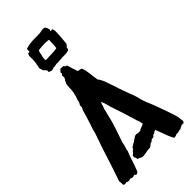

<svg xmlns="http://www.w3.org/2000/svg" viewBox="-317 -1058 1134 1134"><g transform="rotate(-45 250.0 -491.0)"><path d="M-7.8 -22.5C-7.8 -15.6 -7.8 -10.7 -6.8 -5.9C-3.9 -2.9 2 -2 5.9 -2C9.8 -2 13.7 -2.9 17.6 -3.9C22.5 -1 28.3 1 33.2 1C38.1 1 42 -1 46.9 -3.9C50.8 1 60.5 0 67.4 2.9C71.3 0 75.2 -2 80.1 -2C85 -2 82 5.9 92.8 5.9C97.7 5.9 101.6 1 106.4 -2C125 -42 133.8 -85.9 152.3 -127.9C152.3 -142.6 162.1 -157.2 167 -188.5C179.7 -228.5 195.3 -268.6 207 -308.6C213.9 -332 218.8 -356.4 224.6 -378.9C227.5 -389.6 229.5 -402.3 234.4 -413.1C237.3 -419.9 238.3 -422.9 239.3 -429.7C242.2 -432.6 239.3 -430.7 246.1 -446.3L254.9 -425.8C267.6 -371.1 290 -320.3 304.7 -265.6C308.6 -251 315.4 -235.4 318.4 -218.8C325.2 -210 326.2 -192.4 330.1 -181.6C319.3 -170.9 300.8 -171.9 290 -161.1C285.2 -161.1 281.2 -160.2 276.4 -160.2C269.5 -160.2 263.7 -161.1 258.8 -164.1C256.8 -162.1 252.9 -161.1 246.1 -162.1C242.2 -159.2 242.2 -156.2 231.4 -152.3C227.5 -147.5 210.9 -135.7 204.1 -135.7C201.2 -128.9 197.3 -129.9 190.4 -127L181.6 -112.3C169.9 -109.4 172.9 -98.6 156.2 -90.8C153.3 -87.9 153.3 -77.1 153.3 -73.2C158.2 -70.3 160.2 -63.5 159.2 -54.7C169.9 -54.7 169.9 -48.8 190.4 -42C209 -42 226.6 -45.9 245.1 -49.8C259.8 -45.9 269.5 -54.7 280.3 -65.4C291 -66.4 295.9 -71.3 302.7 -78.1C313.5 -77.1 315.4 -80.1 323.2 -83C326.2 -86.9 321.3 -91.8 336.9 -91.8C340.8 -96.7 347.7 -99.6 355.5 -102.5C362.3 -87.9 365.2 -74.2 372.1 -59.6C378.9 -39.1 390.6 -8.8 402.3 10.7C409.2 9.8 415 9.8 420.9 7.8C423.8 6.8 424.8 1 436.5 4.9C445.3 4.9 446.3 0 461.9 0C465.8 0 467.8 -3.9 471.7 -4.9C476.6 -7.8 482.4 -9.8 489.3 -12.7C496.1 -9.8 504.9 -9.8 509.8 -22.5C508.8 -34.2 505.9 -44.9 505.9 -55.7C505.9 -67.4 461.9 -191.4 454.1 -210C443.4 -236.3 431.6 -261.7 423.8 -288.1C419.9 -300.8 418 -315.4 413.1 -328.1C400.4 -362.3 387.7 -395.5 376 -429.7C376 -432.6 375 -433.6 371.1 -446.3C356.4 -484.4 349.6 -522.5 325.2 -554.7C318.4 -590.8 319.3 -630.9 304.7 -665C297.9 -668 297.9 -668 278.3 -670.9C269.5 -693.4 263.7 -715.8 256.8 -739.3L254.9 -740.2C248 -740.2 243.2 -744.1 238.3 -752.9C230.5 -752 222.7 -752.9 214.8 -753.9C211.9 -747.1 200.2 -742.2 200.2 -735.4C200.2 -730.5 205.1 -725.6 193.4 -718.8C193.4 -710 198.2 -703.1 191.4 -692.4C190.4 -688.5 186.5 -685.5 183.6 -682.6C183.6 -675.8 181.6 -675.8 178.7 -670.9C171.9 -652.3 174.8 -622.1 170.9 -601.6C168 -585.9 163.1 -566.4 156.2 -550.8C155.3 -540 152.3 -531.2 143.6 -518.6L144.5 -505.9C141.6 -499 141.6 -494.1 136.7 -490.2C127.9 -456.1 116.2 -421.9 105.5 -387.7C98.6 -372.1 95.7 -356.4 90.8 -337.9C80.1 -305.7 69.3 -274.4 57.6 -242.2C35.2 -171.9 13.7 -103.5 -9.8 -37.1C-8.8 -34.2 -7.8 -29.3 -7.8 -22.5ZM128.9 -841.8C132.8 -835 133.8 -830.1 134.8 -823.2C137.7 -815.4 149.4 -808.6 153.3 -800.8C153.3 -797.9 152.3 -796.9 152.3 -789.1C158.2 -786.1 165 -783.2 172.9 -781.2C179.7 -784.2 187.5 -784.2 194.3 -787.1C203.1 -784.2 209 -790 216.8 -790C221.7 -790 225.6 -791 233.4 -790C248 -790 260.7 -793 273.4 -793C288.1 -793.9 299.8 -791 324.2 -797.9C331.1 -801.8 328.1 -810.5 331.1 -817.4C335 -818.4 334 -819.3 344.7 -832C347.7 -866.2 351.6 -899.4 351.6 -933.6C351.6 -938.5 348.6 -949.2 345.7 -953.1C342.8 -952.1 342.8 -954.1 331.1 -950.2C331.1 -953.1 332 -953.1 335 -964.8C332 -965.8 333 -966.8 330.1 -978.5C326.2 -982.4 324.2 -991.2 319.3 -991.2L307.6 -993.2C300.8 -993.2 298.8 -992.2 279.3 -988.3C262.7 -987.3 244.1 -987.3 227.5 -987.3C207 -987.3 183.6 -984.4 161.1 -977.5C158.2 -974.6 157.2 -971.7 157.2 -966.8C157.2 -963.9 157.2 -959 158.2 -954.1L142.6 -951.2C142.6 -947.3 141.6 -943.4 138.7 -938.5C138.7 -931.6 137.7 -928.7 138.7 -910.2C138.7 -889.6 133.8 -862.3 128.9 -841.8ZM188.5 -860.4C188.5 -867.2 190.4 -874 191.4 -880.9C196.3 -893.6 195.3 -909.2 202.1 -920.9C220.7 -923.8 239.3 -924.8 257.8 -924.8C268.6 -924.8 278.3 -924.8 289.1 -921.9C286.1 -899.4 289.1 -878.9 284.2 -856.4C253.9 -849.6 223.6 -853.5 192.4 -849.6C189.5 -851.6 188.5 -855.5 188.5 -860.4Z"/></g></svg>

Font: Caesar Dressing Cyrillic
Style: Regular
Weight: 400
Designer: Dathan Boardman
Foundry: Open Window
Version: Version 1.00;July 2, 2020;FontCreator 13.0.0.2642 64-bit